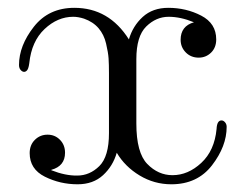

<svg xmlns="http://www.w3.org/2000/svg" viewBox="-20 -462 632 493"><path d="M28.8 -294.9Q28.8 -344.7 66.9 -393.3Q105 -441.9 170.9 -441.9Q259.8 -441.9 311 -360.8Q320.8 -395 346.4 -418.5Q372.1 -441.9 412.1 -441.9Q458 -441.9 496.6 -421.9Q535.2 -401.9 535.2 -360.8Q535.2 -339.8 522 -326.9Q508.8 -314 490.2 -314Q470.2 -314 457 -327.4Q443.8 -340.8 443.8 -359.9Q443.8 -395 478 -404.8Q443.8 -418.9 413.1 -418.9Q380.9 -418.9 355.5 -394Q330.1 -369.1 330.1 -310.1V-145Q330.1 -69.8 358.2 -41Q386.2 -12.2 422.9 -12.2Q462.9 -12.2 496.8 -43.7Q530.8 -75.2 536.1 -130.9Q537.1 -152.8 548.8 -152.8Q553.7 -152.8 557.9 -147.9Q562 -143.1 562 -136.2Q562 -86.4 524.4 -37.6Q486.8 11.2 419.9 11.2Q376 11.2 338.4 -11.5Q300.8 -34.2 279.8 -69.8Q270 -35.6 244.6 -12.2Q219.2 11.2 179.2 11.2Q134.3 11.2 95.2 -8.3Q56.2 -27.8 56.2 -68.8Q56.2 -89.8 69.6 -103Q83 -116.2 102.1 -116.2Q121.1 -116.2 134 -103Q147 -89.8 147 -69.8Q147 -35.6 111.8 -25.9V-24.9Q147.9 -10.7 178.2 -11.2Q210.4 -11.2 235.1 -35.6Q259.8 -60.1 259.8 -120.1V-273.9Q259.8 -296.9 258.8 -312Q257.8 -327.1 252.4 -350.1Q247.1 -373 233.2 -389.4Q219.2 -405.8 195.8 -414.1Q180.7 -418.9 168 -418.9Q127.9 -418.9 94.5 -387.5Q61 -356 55.2 -299.8Q53.2 -283.7 47.9 -279.8Q42 -274.9 35.4 -280Q28.8 -285.2 28.8 -294.9Z"/></svg>

Font: CMU Serif Upright Italic
Style: UprightItalic
Weight: 500
Version: Version 0.7.0